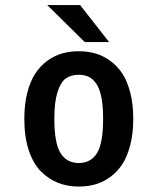

<svg xmlns="http://www.w3.org/2000/svg" viewBox="-20 -710 610 742"><path d="M401.5 -547.5H307.5L162.5 -690.5H289.5ZM284.5 11Q241.5 11 205 -3.2Q168.5 -17.5 138.5 -47.2Q108.5 -77 91.2 -129Q74 -181 74 -251Q74 -307 85.5 -351.8Q97 -396.5 116.5 -426Q136 -455.5 163 -475.2Q190 -495 220.2 -503.5Q250.5 -512 284.5 -512Q318.5 -512 348.5 -503.5Q378.5 -495 405.8 -475.2Q433 -455.5 452.5 -426Q472 -396.5 483.5 -351.8Q495 -307 495 -251Q495 -195 483.5 -150Q472 -105 452.5 -75.2Q433 -45.5 405.8 -25.8Q378.5 -6 348.5 2.5Q318.5 11 284.5 11ZM378.5 -251Q378.5 -299.5 372 -333Q365.5 -366.5 352.8 -385.5Q340 -404.5 323.5 -412.8Q307 -421 284.5 -421Q254 -421 234 -406.5Q214 -392 202 -353.5Q190 -315 190 -251Q190 -156.5 214 -118.2Q238 -80 284.5 -80Q331 -80 354.8 -118.2Q378.5 -156.5 378.5 -251Z"/></svg>

Font: League Mono Narrow Medium
Style: Regular
Weight: 500
Width: 3
Designer: Tyler Finck
Foundry: The League of Moveable Type / Tyler Finck
Version: Version 2.210